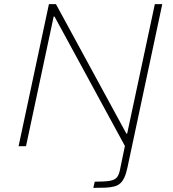

<svg xmlns="http://www.w3.org/2000/svg" viewBox="-20 -708 839 930"><path d="M432 202 439 172Q487 172 511 168Q535 164 545.5 152Q556 140 561 115L585 -1L244 -628H240L106 0H70L217 -688H251L592 -61H596L730 -688H766L597 105Q591 133 582.5 151.5Q574 170 562 180.5Q550 191 532 195.5Q514 200 489.5 201Q465 202 432 202Z"/></svg>

Font: Saira SemiExpanded Thin
Style: Italic
Weight: 250
Width: 6
Italic angle: -12°
Designer: Hector Gatti with collaboration of the Omnibus-Type team
Foundry: Omnibus-Type
Version: Version 1.101